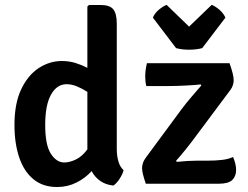

<svg xmlns="http://www.w3.org/2000/svg" viewBox="-20 -756 1021 790"><path d="M39.5 -242Q39.5 -330 67.2 -388.5Q95 -447 139.5 -476Q184 -505 234.5 -505Q264 -505 290 -497Q316 -489 339.5 -477V-729L346 -735.5H393.5Q431.5 -735.5 446 -717.8Q460.5 -700 460.5 -658.5V-142Q460.5 -115 467.2 -91.8Q474 -68.5 488.5 -56Q484.5 -39.5 472.2 -20.5Q460 -1.5 446.5 7.5Q414 4 391.8 -12Q369.5 -28 357 -52Q331.5 -23.5 294.8 -5Q258 13.5 214.5 13.5Q156 13.5 117 -19Q78 -51.5 58.8 -109Q39.5 -166.5 39.5 -242ZM166 -241.5Q166 -159.5 189.2 -123.5Q212.5 -87.5 244.5 -87.5Q266.5 -87.5 292.2 -99.8Q318 -112 339.5 -141.5V-378Q318.5 -391.5 296.8 -400.5Q275 -409.5 254 -409.5Q214 -409.5 190 -366.8Q166 -324 166 -241.5ZM728.5 -308.5Q746 -332 768.2 -357.8Q790.5 -383.5 808.5 -404.5L805.5 -408.5Q781.5 -406 743.5 -404Q705.5 -402 676 -402H582Q579.5 -411.5 578.5 -422Q577.5 -432.5 577.5 -441Q577.5 -466.5 584.5 -496H924.5Q933 -471.5 937.2 -455Q941.5 -438.5 941.5 -425.5Q941.5 -416.5 938.2 -405.8Q935 -395 928 -386L781 -189Q764 -166 743.5 -140.5Q723 -115 704.5 -94.5L707.5 -90Q730.5 -92.5 753.2 -93.8Q776 -95 794.5 -95H837Q866.5 -95 893 -98Q919.5 -101 939 -110Q951.5 -80.5 951.5 -57Q951.5 -31 935.8 -15.5Q920 0 879.5 0H580Q564.5 -44.5 564.5 -64Q564.5 -74.5 568.5 -86.2Q572.5 -98 583 -111.5ZM704.5 -558 609 -683.5Q617 -702.5 634.5 -716.8Q652 -731 665.5 -736L758 -646.5L851 -736Q864.5 -731 881.8 -716.8Q899 -702.5 907.5 -683.5L812 -558Q788 -551.5 758 -551.5Q728.5 -551.5 704.5 -558Z"/></svg>

Font: Signika Negative SemiBold
Style: Regular
Weight: 600
Designer: Anna Giedryś
Foundry: Anna Giedryś
Version: Version 2.000; ttfautohint (v1.8.3) -l 8 -r 50 -G 200 -x 9 -